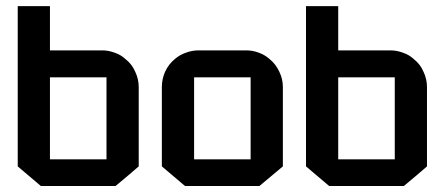

<svg xmlns="http://www.w3.org/2000/svg" viewBox="-20 -620 1481 640"><path d="M398.4 -422.9Q419.9 -406.2 430.7 -380.9Q442.4 -356.4 442.4 -330.1Q442.4 -241.2 442.4 -65.4Q417 -43 365.2 0Q282.2 0 116.2 0Q90.8 -21.5 39.1 -65.4Q39.1 -243.2 39.1 -599.6Q75.2 -599.6 146.5 -599.6Q146.5 -550.8 146.5 -452.1Q204.1 -452.1 320.3 -452.1Q341.8 -452.1 362.3 -444.3Q382.8 -437.5 398.4 -422.9ZM146.5 -88.9Q209 -88.9 335 -88.9Q335 -180.7 335 -362.3Q271.5 -362.3 146.5 -362.3Q146.5 -293.9 146.5 -225.6Q146.5 -157.2 146.5 -88.9Z M878.9 -422.9Q899.4 -406.2 911.1 -380.9Q922.9 -356.4 922.9 -330.1Q922.9 -241.2 922.9 -65.4Q896.5 -43 844.7 0Q762.7 0 596.7 0Q571.3 -21.5 519.5 -65.4Q519.5 -153.3 519.5 -330.1Q519.5 -356.4 530.3 -380.9Q542 -406.2 562.5 -422.9Q579.1 -437.5 599.6 -444.3Q620.1 -452.1 641.6 -452.1Q694.3 -452.1 800.8 -452.1Q822.3 -452.1 842.8 -444.3Q862.3 -437.5 878.9 -422.9ZM815.4 -88.9Q815.4 -180.7 815.4 -362.3Q752 -362.3 627 -362.3Q627 -271.5 627 -88.9Q673.8 -88.9 720.7 -88.9Q767.6 -88.9 815.4 -88.9Z M1359.4 -422.9Q1380.9 -406.2 1391.6 -380.9Q1403.3 -356.4 1403.3 -330.1Q1403.3 -241.2 1403.3 -65.4Q1377.9 -43 1326.2 0Q1243.2 0 1077.1 0Q1051.8 -21.5 1000 -65.4Q1000 -243.2 1000 -599.6Q1036.1 -599.6 1107.4 -599.6Q1107.4 -550.8 1107.4 -452.1Q1165 -452.1 1281.2 -452.1Q1302.7 -452.1 1323.2 -444.3Q1343.8 -437.5 1359.4 -422.9ZM1107.4 -88.9Q1169.9 -88.9 1295.9 -88.9Q1295.9 -180.7 1295.9 -362.3Q1232.4 -362.3 1107.4 -362.3Q1107.4 -293.9 1107.4 -225.6Q1107.4 -157.2 1107.4 -88.9Z"/></svg>

Font: Bestnet font
Style: Regular
Weight: 400
Version: Version 1.0